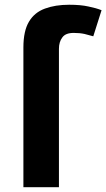

<svg xmlns="http://www.w3.org/2000/svg" viewBox="-20 -785 446 805"><path d="M289.1 -647Q254.4 -647 241.2 -627.9Q227.1 -609.4 227.1 -580.1V0H78.1V-585.9Q78.1 -655.3 101.6 -694.3Q124.5 -732.9 168.5 -749Q211.9 -765.1 270 -765.1Q318.4 -765.1 350.6 -757.8Q382.3 -751.5 405.8 -742.2L371.1 -632.8Q365.2 -634.8 334.5 -642.6Q314.5 -647 289.1 -647Z"/></svg>

Font: Droid Sans Thai
Style: Bold
Weight: 700
Designer: Steve Matteson
Foundry: Ascender Corporation
Version: Version 1.00